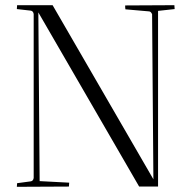

<svg xmlns="http://www.w3.org/2000/svg" viewBox="-20 -720 739 741"><path d="M45 -685 46 -700H183L572 -28L567 -665Q563 -675 556 -676L464 -684Q463 -690 463 -699L653 -700Q653 -699 654 -685L590 -678V0H517L128 -672L133 -21L247 -15Q247 -14 246 0L45 1L46 -13L98 -20Q108 -21 110 -33V-666Q108 -678 98 -679Z"/></svg>

Font: Antic Didone
Style: Regular
Weight: 400
Designer: Santiago Orozco
Foundry: Santiago Orozco
Version: Version 2.000